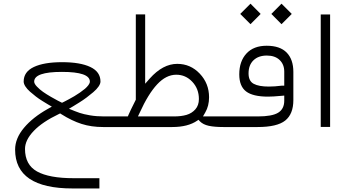

<svg xmlns="http://www.w3.org/2000/svg" viewBox="-20 -702 1929 1061"><path d="M600.1 0H549.8Q484.9 0 431.2 -17.1Q377.4 -34.2 319.3 -70.8L312.5 -75.2L305.2 -71.8Q213.9 -28.3 166 22Q118.2 72.3 118.2 121.1Q118.2 208.5 184.8 245.6Q251.5 282.7 386.7 282.7H529.3V339.4H380.9Q63.5 339.4 63.5 124.5Q63.5 63 112.3 4.6Q161.1 -53.7 244.1 -100.1L266.6 -112.8Q266.1 -112.8 263.7 -114.3Q253.4 -120.1 244.4 -125.5Q235.4 -130.9 214.8 -143.6Q194.3 -156.2 178.5 -168.5Q162.6 -180.7 146 -195.3Q129.4 -210 120.1 -224.6Q110.8 -239.3 110.8 -251.5Q110.8 -305.2 167 -331.8Q223.1 -358.4 323.2 -358.4Q423.3 -358.4 479.2 -331.8Q535.2 -305.2 535.2 -251.5Q535.2 -239.3 524.7 -223.9Q514.2 -208.5 495.4 -192.6Q476.6 -176.8 458.5 -163.1Q440.4 -149.4 417.7 -135.3Q395 -121.1 384.8 -115Q374.5 -108.9 363.8 -102.5Q361.3 -101.6 360.8 -101.1Q398.9 -85.4 420.4 -78.1Q441.9 -70.8 477.3 -64.7Q512.7 -58.6 555.2 -58.6H600.1Q612.8 -58.6 612.8 -32.7V-27.3Q612.8 -20 611.6 -14.2Q610.4 -8.3 607.4 -4.2Q604.5 0 600.1 0ZM476.6 -251Q476.6 -304.7 322.3 -304.7Q168.9 -304.7 168.9 -251Q168.9 -239.3 184.1 -223.4Q199.2 -207.5 217.5 -194.6Q235.8 -181.6 261.7 -166.7Q287.6 -151.9 299.1 -146Q310.5 -140.1 321.3 -134.8Q322.8 -134.3 322.8 -134.3Q322.8 -134.3 324.2 -134.8Q331.1 -138.2 337.9 -141.6Q344.7 -145 361.1 -153.8Q377.4 -162.6 391.1 -170.7Q404.8 -178.7 421.4 -190.2Q438 -201.7 449.5 -211.4Q460.9 -221.2 468.8 -231.9Q476.6 -242.7 476.6 -251Z M1228 0H1214.4Q1164.6 0 1133.5 -6.8Q1102.5 -13.7 1085 -31.2L1076.7 -40L1070.3 -35.6Q1019 0 931.6 0H596.2Q583.5 0 583.5 -27.3V-32.7Q583.5 -58.6 595.7 -58.6H676.8H686.5L690.4 -67.9Q696.8 -84 729 -147.9L730.5 -150.9V-154.3V-622.6H782.2V-277.8V-239.3L807.6 -268.1Q879.9 -349.1 959.5 -349.1Q1032.7 -349.1 1084 -294.9Q1135.3 -240.7 1135.3 -164.6Q1135.3 -116.7 1114.3 -80.6L1101.6 -58.6H1127H1228Q1240.2 -58.6 1240.2 -32.7V-27.3Q1240.2 -16.1 1237.1 -8.1Q1233.9 0 1228 0ZM954.1 -289.1Q897.9 -289.1 848.4 -235.8Q798.8 -182.6 752 -79.1L742.2 -58.6H765.1H941.4Q981 -58.6 1010.5 -67.1Q1040 -75.7 1059.6 -97.9Q1079.1 -120.1 1079.1 -154.8Q1079.1 -211.4 1042.5 -250.2Q1005.9 -289.1 954.1 -289.1Z M1223.6 -58.6H1404.3Q1483.9 -58.6 1517.3 -79.3Q1550.8 -100.1 1550.8 -145.5V-157.7V-173.8L1534.7 -172.4Q1487.8 -168 1461.4 -168Q1377.4 -168 1339.8 -196.8Q1302.2 -225.6 1302.2 -291Q1302.2 -363.3 1341.8 -406.2Q1381.3 -449.2 1453.6 -449.2Q1527.3 -449.2 1564.2 -411.4Q1601.1 -373.5 1601.1 -304.7V-148.9Q1601.1 -71.8 1556.2 -35.9Q1511.2 0 1403.3 0H1224.1Q1211.4 0 1211.4 -27.3V-32.7Q1211.4 -58.6 1223.6 -58.6ZM1454.6 -395Q1407.7 -395 1380.6 -368.7Q1353.5 -342.3 1353.5 -296.4Q1353.5 -253.9 1382.1 -238.8Q1410.6 -223.6 1465.3 -223.6Q1497.6 -223.6 1536.1 -228.5H1550.8V-243.2V-306.2Q1550.8 -346.2 1525.1 -370.6Q1499.5 -395 1454.6 -395ZM1479.5 -625 1535.6 -681.6 1592.3 -625 1535.6 -568.4ZM1307.6 -625 1364.3 -681.6 1420.4 -625 1364.3 -568.4Z M1752.4 -622.1H1804.2V-0.5H1752.4Z"/></svg>

Font: Shabnam Thin WOL
Style: Thin-WOL
Weight: 100
Foundry: DejaVu fonts team - Redesigned by Saber Rastikerdar - Based on Vazir font
Version: Version 5.0.0